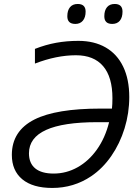

<svg xmlns="http://www.w3.org/2000/svg" viewBox="-20 -928 697 958"><path d="M39.1 -155.3Q39.1 -274.9 152.3 -332Q260.3 -386.2 481.9 -386.2H538.6Q541 -406.7 541 -438Q541 -543.5 494.6 -597.9Q448.2 -652.3 358.9 -652.3Q261.7 -652.3 154.3 -610.8V-684.1Q208 -705.1 260.5 -714.6Q313 -724.1 371.1 -724.1Q450.2 -724.1 507.3 -691.2Q564.5 -658.2 594.7 -595.2Q625 -532.2 625 -443.8Q625 -363.8 601.6 -287.6Q578.1 -211.4 535.2 -149.4Q492.2 -87.4 435.1 -48.8Q348.1 9.8 240.7 9.8Q143.6 9.8 91.3 -33.4Q39.1 -76.7 39.1 -155.3ZM524.4 -318.4H465.3Q124.5 -318.4 124.5 -163.1Q124.5 -113.3 156 -87.6Q187.5 -62 247.6 -62Q311 -62 366.9 -93.3Q422.9 -124.5 463.9 -182.4Q504.9 -240.2 524.4 -318.4ZM315.9 -846.7Q315.9 -876 329.3 -892.1Q342.8 -908.2 367.7 -908.2Q407.2 -908.2 407.2 -870.1Q407.2 -841.3 393.6 -825Q379.9 -808.6 356 -808.6Q315.9 -808.6 315.9 -846.7ZM500.5 -846.7Q500.5 -876 513.9 -892.1Q527.3 -908.2 552.2 -908.2Q591.3 -908.2 591.3 -870.1Q591.3 -840.8 577.9 -824.7Q564.5 -808.6 540 -808.6Q500.5 -808.6 500.5 -846.7Z"/></svg>

Font: Viking Open Sans
Style: Italic
Weight: 400
Italic angle: -12°
Foundry: Ascender Corporation
Version: Version 2.000